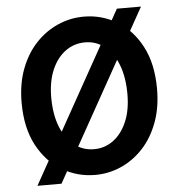

<svg xmlns="http://www.w3.org/2000/svg" viewBox="-55 -801 841 892"><g transform="rotate(-5 366.0 -355.0)"><path d="M676.3 -361.3Q676.3 -273.4 650.1 -204.1Q624 -134.8 579.1 -86.7Q534.2 -38.6 476.6 -13.2Q418.9 12.2 356.4 12.2Q272.5 12.2 201.2 -30Q129.9 -72.3 86.9 -153.6Q43.9 -234.9 43.9 -351.6Q43.9 -439.5 70.1 -508.5Q96.2 -577.6 141.6 -626Q187 -674.3 244.9 -699.7Q302.7 -725.1 366.2 -725.1Q449.7 -725.1 520.3 -682.9Q590.8 -640.6 633.5 -559.6Q676.3 -478.5 676.3 -361.3ZM537.1 -349.1Q537.1 -428.7 514.6 -486.1Q492.2 -543.5 452.6 -574.5Q413.1 -605.5 361.3 -605.5Q310.1 -605.5 269.8 -575.9Q229.5 -546.4 206.3 -492.2Q183.1 -438 183.1 -363.8Q183.1 -285.2 205.8 -227.5Q228.5 -169.9 268.6 -138.7Q308.6 -107.4 361.3 -107.4Q410.2 -107.4 450 -136.2Q489.7 -165 513.4 -219.2Q537.1 -273.4 537.1 -349.1ZM522.9 -748.5H635.3L195.8 39.1H83.5Z"/></g></svg>

Font: Andika
Style: Bold
Weight: 700
Designer: Victor Gaultney, Annie Olsen, Julie Remington, Don Collingsworth, Eric Hays, Becca Hirsbrunner
Foundry: SIL International
Version: Version 6.101